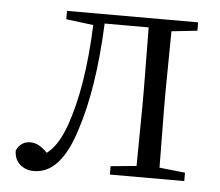

<svg xmlns="http://www.w3.org/2000/svg" viewBox="-43 -560 706 617"><g transform="rotate(5 310.0 -251.0)"><path d="M332 -27 415 -35 417 -227V-285L415 -482H273Q264 -271 219 -135Q174 10 88 10Q60 10 42 -6.5Q24 -23 24 -51Q38 -81 69 -81Q83 -81 96 -74Q109 -67 124 -52Q143 -67 157 -89Q171 -111 184 -146Q229 -273 237 -474L149 -485V-512H572V-485L489 -476L487 -285V-227L489 -36L572 -27V0H332Z"/></g></svg>

Font: GL-CurulMinamoto Light
Style: Regular
Weight: 300
Designer: Eunice (kana); Ryoko NISHIZUKA 西塚涼子 (ideographs); Frank Grießhammer (Latin, Greek & Cyrillic); Wenlong ZHANG
Foundry: Gutenberg Labo; Adobe
Version: Version 1.002